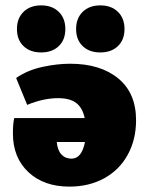

<svg xmlns="http://www.w3.org/2000/svg" viewBox="-20 -683 548 714"><path d="M486 -236Q486 -164 455 -107.5Q424 -51 367.5 -20Q311 11 238 11Q143 11 85.5 -43Q28 -97 28 -187Q28 -224 33 -244H295Q287 -282 263.5 -300Q240 -318 196 -318Q142 -318 81 -293L40 -393Q82 -422 137 -434Q192 -446 241 -446Q353 -446 419.5 -391.5Q486 -337 486 -236ZM296 -155H191Q194 -124 208.5 -108.5Q223 -93 246 -93Q284 -93 296 -155ZM43 -575Q43 -615 67.5 -639Q92 -663 133 -663Q174 -663 198.5 -639Q223 -615 223 -575Q223 -535 198.5 -511.5Q174 -488 133 -488Q92 -488 67.5 -511.5Q43 -535 43 -575ZM263 -575Q263 -615 287.5 -639Q312 -663 353 -663Q394 -663 418.5 -639Q443 -615 443 -575Q443 -535 418.5 -511.5Q394 -488 353 -488Q312 -488 287.5 -511.5Q263 -535 263 -575Z"/></svg>

Font: Ysabeau Black
Style: Regular
Weight: 900
Designer: Christian Thalmann (Catharsis Fonts)
Version: Version 0.003